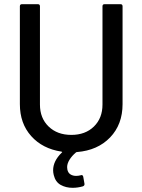

<svg xmlns="http://www.w3.org/2000/svg" viewBox="-20 -720 681 918"><path d="M480 -700H556Q566 -700 566 -690V-222Q566 -125 506.5 -63Q447 -1 348 7Q345 7 343 9Q324 25 312.5 43.5Q301 62 301 79Q301 86 302 90Q305 106 316.5 113.5Q328 121 344 121Q355 121 366 118L370 117Q376 117 378 125L384 159V161Q384 168 376 171Q352 178 327 178Q295 178 270 164Q245 150 237 117Q234 105 234 94Q234 50 275 10Q280 7 274 5Q183 -9 129 -69.5Q75 -130 75 -222V-690Q75 -700 85 -700H161Q171 -700 171 -690V-220Q171 -155 212.5 -115Q254 -75 321 -75Q388 -75 429 -115Q470 -155 470 -220V-690Q470 -700 480 -700Z"/></svg>

Font: Amber EN Medium
Style: Regular
Weight: 500
Designer: Jeremy Tribby
Foundry: Tribby Type Co.
Version: Version 1.403 November 24, 2021